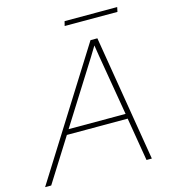

<svg xmlns="http://www.w3.org/2000/svg" viewBox="-160 -880 863 973"><g transform="rotate(-15 272.0 -393.5)"><path d="M269 -787H545L540 -763H263ZM371 -660H407L516 0H488L450 -227H131L-12 0H-44ZM147 -253H446L392 -572L383 -629L350 -575Z"/></g></svg>

Font: Elaine Sans ExtraLight
Style: Italic
Weight: 275
Italic angle: -13°
Designer: Wei Huang
Foundry: Wei Huang
Version: Version 2.001;December 24, 2019;FontCreator 12.0.0.2547 64-b